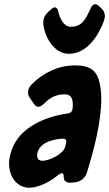

<svg xmlns="http://www.w3.org/2000/svg" viewBox="-20 -883 517 910"><path d="M185 -776C188 -712 235 -628 306 -628C367 -628 416 -672 449 -732L457 -748C467 -767 477 -792 477 -807C477 -815 475 -830 462 -842C458 -846 453 -850 448 -855L447 -856C442 -861 436 -863 431 -863C424 -863 417 -858 412 -848L393 -809C374 -774 355 -756 314 -756C282 -756 262 -800 256 -828C253 -841 248 -848 241 -848C235 -848 230 -846 225 -841L217 -834C215 -833 213 -831 211 -829L205 -823C192 -810 185 -795 185 -776ZM131 -484C112 -465 113 -449 113 -444C113 -435 116 -426 122 -418L142 -389C148 -381 155 -377 162 -377C170 -377 180 -383 191 -394C218 -421 247 -436 286 -436C315 -436 325 -419 325 -386C325 -381 325 -375 324 -369C323 -355 315 -347 300 -345C193 -330 70 -279 34 -168C21 -128 23 -108 23 -107C23 -49 57 7 121 7C170 4 219 -23 256 -54C263 -59 269 -62 273 -62C279 -62 282 -57 282 -46C282 -23 295 -17 315 -17L336 -19C363 -22 385 -41 392 -65C424 -169 460 -304 460 -414C460 -433 459 -451 456 -468C445 -549 410 -573 334 -573C258 -573 186 -539 131 -484ZM289 -188C282 -154 215 -121 181 -121C176 -121 171 -122 168 -124C156 -128 156 -141 156 -152C164 -207 230 -223 276 -226C286 -226 294 -225 294 -213C294 -210 294 -208 293 -205Z"/></svg>

Font: Bangerz
Style: Bold
Weight: 700
Designer: vernon adams
Foundry: Vernon Adams
Version: Version 2.10;December 28, 2023;FontCreator 13.0.0.2683 64-bi